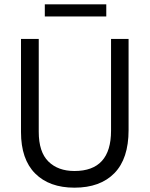

<svg xmlns="http://www.w3.org/2000/svg" viewBox="-20 -857 691 887"><path d="M574 -256Q574 -124 508.5 -57Q443 10 324 10Q208 10 142.5 -55.5Q77 -121 77 -247V-677H159V-248Q159 -155 203.5 -111Q248 -67 324 -67Q493 -67 493 -253V-677H574ZM471 -781H187V-837H471Z"/></svg>

Font: Hind Siliguri Fixed
Style: Regular
Weight: 400
Designer: Jyotish Sonowal
Foundry: Indian Type Foundry
Version: Version 1.001;October 28, 2021;FontCreator 12.0.0.2565 64-bi